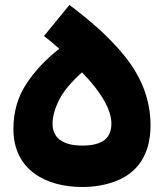

<svg xmlns="http://www.w3.org/2000/svg" viewBox="-20 -749 663 776"><path d="M157.7 -603.5C178.7 -587.4 203.6 -566.9 219.7 -551.8C164.6 -509.3 120.1 -461.4 85.9 -409.2C51.3 -356.4 34.2 -295.9 34.2 -227.5C34.2 -59.6 168.9 6.8 312.5 6.8C362.8 6.8 409.2 -1.5 450.7 -18.1C534.2 -50.8 588.4 -122.6 588.4 -242.2C588.4 -351.6 547.4 -443.4 483.4 -522.9C419.4 -602.5 338.9 -669.9 260.7 -729ZM311.5 -456.5C393.6 -372.6 430.2 -301.8 430.2 -249.5C430.2 -192.4 396.5 -160.6 312.5 -160.6C228 -160.6 192.4 -196.3 192.4 -248.5C192.4 -277.3 201.2 -309.6 218.8 -344.7C236.3 -379.9 267.1 -417 311.5 -456.5Z"/></svg>

Font: Estedad ExtraBold
Style: Regular
Weight: 800
Designer: Amin Abedi
Version: Version 7.3